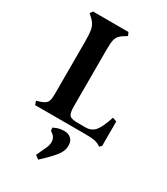

<svg xmlns="http://www.w3.org/2000/svg" viewBox="-167 -544 711 815"><g transform="rotate(30 188.0 -136.5)"><path d="M34 -454 43 -467H217L224 -451Q201 -438 191 -428Q181 -418 177.5 -403Q174 -388 174 -356V-77Q174 -45 183 -35Q192 -25 223 -25H261Q290 -25 307 -44.5Q324 -64 342 -119L362 -112V8L352 17Q339 7 323 3.5Q307 0 275 0H29L23 -18Q48 -25 59 -31.5Q70 -38 74 -49Q78 -60 78 -83V-338Q78 -374 75 -392.5Q72 -411 63 -424Q54 -437 34 -454ZM192 33Q212 33 225 44.5Q238 56 238 79Q238 101 224 121.5Q210 142 181 170L156 194L138 181L161 131Q168 116 168 101Q168 80 151 67L142 61L140 46L147 43Q166 33 192 33Z"/></g></svg>

Font: Katibeh
Style: Regular
Weight: 400
Designer: Arabic design by Kourosh Beigpour, Latin design by Eduardo Tunni, engineering by Lasse Fister
Version: Version 1.000